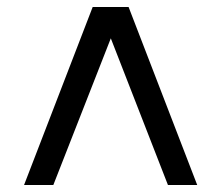

<svg xmlns="http://www.w3.org/2000/svg" viewBox="-20 -531 636 551"><path d="M349 -511 546 0H462L298 -421L133 0H49L246 -511Z"/></svg>

Font: Chivo
Style: Regular
Weight: 400
Designer: Hector Gatti
Foundry: Omnibus-Type
Version: Version 1.007;PS 001.007;hotconv 1.0.88;makeotf.lib2.5.64775